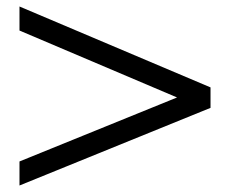

<svg xmlns="http://www.w3.org/2000/svg" viewBox="-20 -571 708 591"><path d="M525 -271 40 -477V-551L628 -302V-239L40 0V-74Z"/></svg>

Font: Sulphur Point
Style: Regular
Weight: 400
Designer: Noponies / Dale Sattler
Foundry: Noponies
Version: Version 1.000; ttfautohint (v1.8)